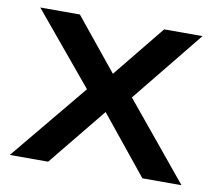

<svg xmlns="http://www.w3.org/2000/svg" viewBox="-68 -660 839 740"><g transform="rotate(10 351.5 -290.0)"><path d="M15 0H165L350 -227L534 0H687L440 -300L667 -580H517L352 -377L187 -580H32L264 -301Z"/></g></svg>

Font: Charger Sport
Style: UltExt
Weight: 1000
Designer: Jasper
Foundry: Cannot Into Space Fonts
Version: Version 1.1